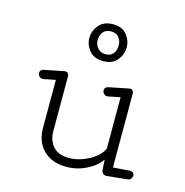

<svg xmlns="http://www.w3.org/2000/svg" viewBox="-98 -735 802 834"><g transform="rotate(15 302.5 -317.5)"><path d="M308.6 -476.6Q267.1 -476.6 246.1 -502.2Q225.1 -527.8 225.1 -558.6Q225.1 -590.3 246.8 -616.5Q268.6 -642.6 310.1 -642.6Q351.6 -642.6 372.1 -616.9Q392.6 -591.3 392.6 -560.1Q392.6 -528.8 371.3 -502.7Q350.1 -476.6 308.6 -476.6ZM311 -508.3Q334.5 -508.3 345.7 -523.4Q356.9 -538.6 356.9 -559.1Q356.9 -579.6 345.2 -595Q333.5 -610.4 309.6 -610.4Q285.6 -610.4 273.9 -595Q262.2 -579.6 262.2 -559.1Q262.2 -539.1 275.1 -523.7Q288.1 -508.3 311 -508.3ZM273.9 8.3Q206.5 8.3 169.2 -29.5Q131.8 -67.4 131.8 -127.9V-344.7L82 -335Q66.9 -332 60.1 -339.6Q53.2 -347.2 53.2 -355Q53.2 -370.1 70.8 -373.5L156.2 -390.6Q168 -393.1 173.3 -387.5Q178.7 -381.8 178.7 -375V-126.5Q178.7 -85.9 202.1 -58.8Q225.6 -31.7 274.4 -31.7Q303.2 -31.7 333.3 -42.5Q363.3 -53.2 387.7 -71.5Q412.1 -89.8 422.9 -112.8V-344.7L372.6 -334.5Q357.9 -331.5 350.8 -339.1Q343.8 -346.7 343.8 -354.5Q343.8 -370.1 362.3 -373.5L450.2 -391.1Q460 -393.1 464.8 -387.5Q469.7 -381.8 469.7 -375V-41.5L544.9 -46.9Q555.2 -46.9 559.8 -41.7Q564.5 -36.6 564.5 -29.8Q564.5 -22.9 559.8 -16.1Q555.2 -9.3 545.9 -8.3L451.7 1.5Q430.2 1.5 428.7 -22.9L426.3 -65.4Q405.3 -34.2 363 -12.9Q320.8 8.3 273.9 8.3Z"/></g></svg>

Font: Cutive Mono
Style: Regular
Weight: 400
Designer: Vernon Adams
Foundry: Vernon Adams
Version: Version 1.110; ttfautohint (v1.8.4.7-5d5b)